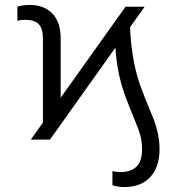

<svg xmlns="http://www.w3.org/2000/svg" viewBox="-20 -573 726 788"><path d="M185.1 0H106.4L156.2 -69.8V-413.6Q156.2 -456.5 138.7 -474.1Q121.1 -491.7 84 -491.7Q65.4 -491.7 51.3 -487.8V-545.9Q76.2 -552.7 102.1 -552.7Q161.1 -552.7 195.1 -517.3Q229 -481.9 229 -416V-171.9L495.1 -545.4H573.7L513.7 -461.4Q520 -309.1 564.5 -198.7Q573.7 -173.3 589.8 -134.8Q606 -96.2 613.8 -75.4Q621.6 -54.7 628.2 -23.7Q634.8 7.3 634.8 39.1Q634.8 113.3 596.2 154.1Q557.6 194.8 490.7 194.8Q466.8 194.8 441.4 187.5V129.4Q457 133.3 474.1 133.3Q517.6 133.3 540.3 110.8Q563 88.4 563 39.1Q563 8.3 555.4 -18.6Q547.9 -45.4 528.6 -91.3Q509.3 -137.2 498 -168.9Q461.4 -260.3 453.6 -377.4Z"/></svg>

Font: Interop Light
Style: Regular
Weight: 300
Designer: Rasmus Andersson, Google, Jang Haemin
Foundry: jhaemin
Version: Version 1.007